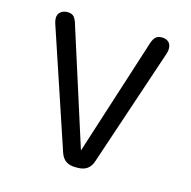

<svg xmlns="http://www.w3.org/2000/svg" viewBox="-95 -718 809 815"><g transform="rotate(15 309.5 -310.5)"><path d="M315.2 3.3H305.7Q279.5 3.3 263.3 -8.4Q247.2 -20.2 239.7 -43.5L65.7 -563.8Q63.8 -569.3 62.8 -575.4Q61.7 -581.5 61.7 -585.5Q61.7 -604.7 74.1 -614.3Q86.5 -624 103.7 -624Q124.7 -624 133.8 -612.1Q143 -600.2 149.3 -576.3L310.5 -71.3L472.5 -576.3Q479 -600.2 488.8 -612.1Q498.5 -624 519.3 -624Q537.3 -624 548.3 -613.8Q559.3 -603.7 559.3 -584.7Q559.3 -580.7 558.5 -575Q557.7 -569.3 555.8 -563.8L381.3 -43.5Q374 -20.2 357.7 -8.4Q341.3 3.3 315.2 3.3Z"/></g></svg>

Font: Sono ExtraLight
Style: Regular
Weight: 200
Designer: Tyler Finck
Foundry: Tyler Finck
Version: Version 2.112